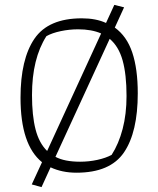

<svg xmlns="http://www.w3.org/2000/svg" viewBox="-20 -697 648 786"><path d="M110 58 152 -33Q64 -104 64 -297Q64 -455 121 -538.5Q178 -622 315 -622Q373 -622 414 -603L448 -677L488 -667L450 -584Q499 -549 521.5 -482Q544 -415 544 -315Q544 -156 487.5 -73Q431 10 293 10Q234 10 187 -12L150 69ZM394 -560Q355 -577 300 -577Q264 -577 228.5 -569.5Q193 -562 170 -549Q111 -457 111 -308Q111 -224 125.5 -167.5Q140 -111 173 -79ZM437 -63Q466 -108 482 -169Q498 -230 498 -304Q498 -392 482 -449.5Q466 -507 429 -538L207 -55Q244 -35 308 -35Q344 -35 378.5 -42.5Q413 -50 437 -63Z"/></svg>

Font: Athiti Light
Style: Regular
Weight: 300
Designer: CadsonDemak Team
Foundry: CadsonDemak
Version: Version 1.032